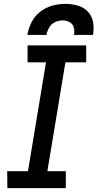

<svg xmlns="http://www.w3.org/2000/svg" viewBox="-20 -969 502 989"><path d="M18 0H319V-87H224L317 -648H424V-735H122V-648H217L124 -87H17ZM121 -789H219Q223 -809 233.5 -827.5Q244 -846 263.5 -855Q283 -864 303 -864Q322 -864 338.5 -855Q355 -846 360 -827.5Q365 -809 361 -789H459Q465 -822 459.5 -854Q454 -886 433 -908.5Q412 -931 381 -940Q350 -949 317 -949Q283 -949 249.5 -940Q216 -931 187 -908.5Q158 -886 142.5 -854.5Q127 -823 121 -789Z"/></svg>

Font: Iosevka Sparkle Medium
Style: Italic
Weight: 500
Italic angle: -9°
Designer: Belleve Invis
Foundry: Belleve Invis
Version: Version 4.5.0; ttfautohint (v1.8.3)